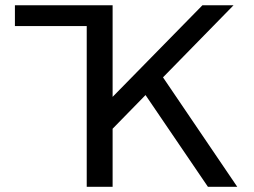

<svg xmlns="http://www.w3.org/2000/svg" viewBox="-20 -715 973 735"><path d="M37.1 -615.2V-694.8H411.1V-344.2L754.9 -694.8H874L604 -418.9L888.2 0H775.9L537.1 -351.1L411.1 -222.2V0H312V-615.2Z"/></svg>

Font: CMU Bright
Style: SemiBold
Weight: 600
Version: Version 0.7.0